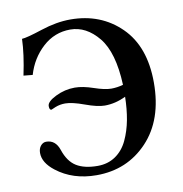

<svg xmlns="http://www.w3.org/2000/svg" viewBox="-77 -730 778 815"><g transform="rotate(-10 312.5 -323.0)"><path d="M451.2 -294.9Q406.2 -272.9 359.9 -272.9Q329.1 -272.9 277.1 -292Q225.1 -311 195.8 -311Q172.9 -311 153.3 -303.2L133.8 -294.9Q125 -294.9 125 -312Q125 -331.1 164.6 -350.6Q204.1 -370.1 247.1 -370.1Q281.2 -370.1 326.7 -354.5Q372.1 -338.9 399.9 -338.9Q424.8 -338.9 451.2 -346.2Q445.3 -487.3 392.6 -551.8Q339.8 -616.2 271 -616.2Q203.1 -616.2 152.1 -569.6Q101.1 -522.9 81.1 -454.1L42 -458Q61 -547.9 63 -612.8Q84 -613.8 151.6 -636Q219.2 -658.2 278.8 -658.2Q409.7 -658.2 495.8 -573.5Q582 -488.8 582 -333Q582 -172.9 494.6 -80.3Q407.2 12.2 274.9 12.2Q172.9 12.2 102.1 -43Q54.2 -80.1 54.2 -122.1Q54.2 -141.1 64.2 -153.1Q74.2 -165 87.9 -165Q127.9 -165 143.1 -120.1Q160.2 -68.4 194.6 -47.1Q229 -25.9 286.1 -25.9Q330.1 -25.9 363 -48.3Q396 -70.8 414.6 -110.4Q433.1 -149.9 441.7 -195.8Q450.2 -241.7 451.2 -294.9Z"/></g></svg>

Font: Linux Libertine
Style: Bold
Weight: 700
Designer: Philipp H. Poll
Foundry: Philipp H. Poll
Version: Version 5.0.3